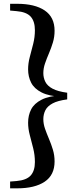

<svg xmlns="http://www.w3.org/2000/svg" viewBox="-20 -819 420 1016"><path d="M335.6 -328.3V-293Q285.6 -286.6 258.3 -271.8Q230.9 -257.1 220.1 -235.6Q209.3 -214.1 209.3 -188.3Q209.3 -163.5 218.3 -137.7Q227.2 -112 239.1 -84.2Q250.9 -56.5 259.9 -26.9Q268.8 2.6 268.8 35.4Q268.8 107.4 216.5 142.5Q164.2 177.6 70.8 177.6H33.5V141.7L67.3 139Q120 134.5 142.4 109.6Q164.7 84.8 164.7 38.5Q164.7 1.6 155.7 -34.2Q146.7 -70.1 137.7 -104Q128.7 -138 128.7 -169.4Q128.7 -208.7 144.8 -240.1Q160.8 -271.6 200.4 -291.6Q240 -311.7 310.1 -315.1V-306.2Q240 -309.7 200.4 -329.7Q160.8 -349.8 144.8 -381.6Q128.7 -413.4 128.7 -452Q128.7 -484.1 137.7 -517.7Q146.7 -551.3 155.7 -587Q164.7 -622.7 164.7 -658.8Q164.7 -706.2 142.4 -731Q120 -755.8 67.3 -760.1L33.5 -763.1V-798.9H70.8Q164.2 -798.9 216.5 -763.7Q268.8 -728.5 268.8 -656.4Q268.8 -623.7 259.9 -594.2Q250.9 -564.6 239.1 -537Q227.2 -509.4 218.3 -483.4Q209.3 -457.4 209.3 -432.3Q209.3 -407.2 220.1 -385.7Q230.9 -364.2 258.3 -349.7Q285.6 -335.1 335.6 -328.3Z"/></svg>

Font: Noto Serif KR ExtraLight
Style: Regular
Weight: 200
Designer: Ryoko NISHIZUKA 西塚涼子 (kana & ideographs); Frank Grießhammer (Latin, Greek & Cyrillic); Wenlong ZHANG 张文龙 (bopomofo); San
Foundry: Adobe
Version: Version 2.002-H1;hotconv 1.1.0;makeotfexe 2.6.0